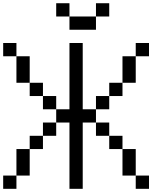

<svg xmlns="http://www.w3.org/2000/svg" viewBox="-20 -1187 1040 1207"><path d="M0 0V-83.3H83.3V0ZM0 -833.3V-916.7H83.3V-833.3ZM750 -83.3V-250H833.3V-83.3ZM750 -333.3V-250H666.7V-333.3ZM750 -583.3H666.7V-666.7H750ZM750 -833.3H833.3V-666.7H750ZM333.3 -416.7V-333.3H250V-416.7ZM333.3 -583.3V-500H250V-583.3ZM333.3 -500H416.7V-916.7H500V-500H583.3V-416.7H500V0H416.7V-416.7H333.3ZM333.3 -1083.3V-1166.7H416.7V-1083.3ZM666.7 -416.7V-333.3H583.3V-416.7ZM666.7 -583.3V-500H583.3V-583.3ZM666.7 -1166.7V-1083.3H583.3V-1166.7ZM250 -333.3V-250H166.7V-333.3ZM250 -583.3H166.7V-666.7H250ZM583.3 -1000H416.7V-1083.3H583.3ZM916.7 -916.7V-833.3H833.3V-916.7ZM166.7 -83.3H83.3V-250H166.7ZM166.7 -666.7H83.3V-833.3H166.7ZM916.7 -83.3V0H833.3V-83.3Z"/></svg>

Font: Galmuri11 Regular
Style: Regular
Weight: 400
Designer: Minseo Lee (Quiple)
Version: Version 2.356;hotconv 1.1.0;makeotfexe 2.6.0 DEVELOPMENT